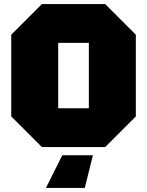

<svg xmlns="http://www.w3.org/2000/svg" viewBox="-20 -720 720 940"><path d="M35 -150V-550L185 -700H495L645 -550V-150L495 0H185ZM265 -510V-190H415V-510ZM435 40 395 200H205L285 40Z"/></svg>

Font: Tektur Black
Style: Regular
Weight: 900
Designer: Adam Jagosz
Foundry: Adam Jagosz
Version: Version 1.005;gftools[0.9.30]